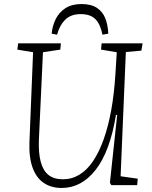

<svg xmlns="http://www.w3.org/2000/svg" viewBox="-20 -918 753 952"><path d="M578 -44 663 -32 660 0H532L525 -12L561 -348H555Q540 -256 514.5 -188Q489 -120 454 -75.5Q419 -31 377 -8.5Q335 14 286 14Q234 14 197 -11Q160 -36 141.5 -87Q123 -138 126 -214L144 -659L66 -672L70 -703H282L279 -672L193 -659L173 -229Q170 -160 182 -115.5Q194 -71 221 -50Q248 -29 292 -29Q336 -29 374 -52Q412 -75 442 -120Q472 -165 494.5 -228.5Q517 -292 531.5 -372Q546 -452 552 -547L559 -659L481 -672L484 -703H687L681 -667L604 -660ZM488 -746Q478 -797 453.5 -822.5Q429 -848 380 -848Q331 -848 303 -820Q275 -792 263 -746L236 -751Q240 -791 256.5 -824Q273 -857 304.5 -877.5Q336 -898 384 -898Q432 -898 460.5 -879Q489 -860 502 -827.5Q515 -795 517 -751Z"/></svg>

Font: Literata 18pt ExtraLight
Style: Italic
Weight: 250
Italic angle: -2°
Designer: Latin by Veronika Burian and Jose Scaglione. Greek by Irene Vlachou. Cyrillic by Vera Evstafieva
Foundry: TypeTogether
Version: Version 3.103;gftools[0.9.29]